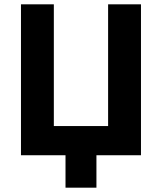

<svg xmlns="http://www.w3.org/2000/svg" viewBox="-20 -718 749 888"><path d="M283 150H426V0H632V-698H480V-135H229V-698H77V0H283Z"/></svg>

Font: LVC Sans
Style: Bold
Weight: 700
Designer: Mike Abbink, Paul van der Laan, Pieter van Rosmalen
Foundry: Bold Monday
Version: Version 3.0